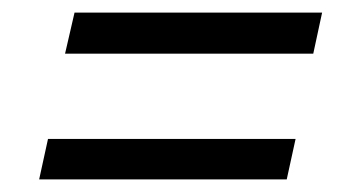

<svg xmlns="http://www.w3.org/2000/svg" viewBox="-20 -405 570 304"><path d="M98 -385 83 -320H476L490 -385ZM56 -185 42 -121H434L448 -185Z"/></svg>

Font: Saira UNSAM
Style: Italic
Weight: 400
Italic angle: -12°
Designer: Hector Gatti with collaboration of the Omnibus-Type team
Foundry: Omnibus-Type
Version: Version 0.072;PS 000.072;hotconv 1.0.88;makeotf.lib2.5.64775